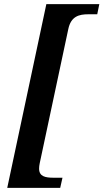

<svg xmlns="http://www.w3.org/2000/svg" viewBox="-20 -780 500 928"><path d="M15 128H271L282 79H239C199 79 169 73 169 35C169 28 170 18 172 9L310 -639C323 -702 363 -711 407 -711H450L460 -760H204Z"/></svg>

Font: Noto Serif Tamil SemiBold
Style: Italic
Weight: 600
Italic angle: -12°
Designer: Indian Type Foundry, Tom Grace, and the Monotype Design Team
Foundry: Monotype Imaging Inc.
Version: Version 2.003